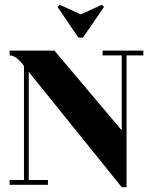

<svg xmlns="http://www.w3.org/2000/svg" viewBox="-20 -771 638 801"><path d="M229 -751 317 -711 405 -751 414 -742 326 -614H307L220 -742ZM100 -20H180V0H20V-20H80V-496Q48 -540 20 -540V-560H207L488 -227V-540H408V-560H578V-540H508V10H488L100 -471Z"/></svg>

Font: Rozha One
Style: Regular
Weight: 400
Designer: Tim Donaldson, Indian Type Foundry
Foundry: Indian Type Foundry
Version: Version 1.300;PS 1.0;hotconv 1.0.78;makeotf.lib2.5.61930; tt